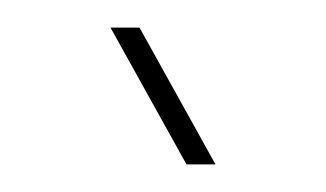

<svg xmlns="http://www.w3.org/2000/svg" viewBox="-20 -759 236 139"><path d="M115 -640 60 -739H81L136 -640Z"/></svg>

Font: Big Shoulders Stencil Thin
Style: Regular
Weight: 100
Designer: Patric King
Foundry: XO Type Co
Version: Version 2.001